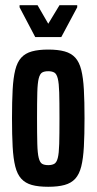

<svg xmlns="http://www.w3.org/2000/svg" viewBox="-20 -708 370 736"><path d="M165 8Q127 8 102 1Q77 -6 61.5 -23Q46 -40 38.5 -70Q31 -100 28.5 -145.5Q26 -191 26 -255Q26 -319 28.5 -364.5Q31 -410 38.5 -440Q46 -470 61.5 -487Q77 -504 102.5 -511Q128 -518 165 -518Q202 -518 227.5 -511Q253 -504 268.5 -487Q284 -470 291.5 -440Q299 -410 301.5 -364.5Q304 -319 304 -255Q304 -191 301.5 -145.5Q299 -100 291.5 -70Q284 -40 268.5 -23Q253 -6 227.5 1Q202 8 165 8ZM165 -75Q179 -75 188 -80Q197 -85 201.5 -102.5Q206 -120 207 -156.5Q208 -193 208 -255Q208 -317 207 -353Q206 -389 201.5 -407Q197 -425 188 -430Q179 -435 165 -435Q150 -435 141.5 -430Q133 -425 128.5 -407.5Q124 -390 123 -353.5Q122 -317 122 -255Q122 -193 123 -156.5Q124 -120 128.5 -102.5Q133 -85 141.5 -80Q150 -75 165 -75ZM115 -566 55 -680V-688H124L165 -617L208 -688H276V-680L215 -566Z"/></svg>

Font: Saira UltraCondensed
Style: Bold
Weight: 700
Width: 1
Designer: Hector Gatti with collaboration of the Omnibus-Type team
Foundry: Omnibus-Type
Version: Version 1.101